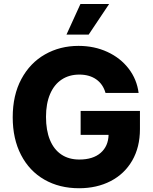

<svg xmlns="http://www.w3.org/2000/svg" viewBox="-20 -951 781 980"><path d="M384.8 -570.3Q333 -570.3 294.7 -544.9Q256.3 -519.5 235.6 -470.9Q214.8 -422.4 214.8 -354.5Q214.8 -285.6 234.9 -236.8Q254.9 -188 293 -162.4Q331.1 -136.7 384.8 -136.7Q454.6 -136.7 493.7 -170.7Q532.7 -204.6 534.2 -262.7H391.6V-384.8H694.3V-292Q694.3 -199.7 654.8 -131.3Q615.2 -63 544.7 -26.6Q474.1 9.8 383.8 9.8Q283.2 9.8 206.5 -34.2Q129.9 -78.1 87.4 -160.2Q44.9 -242.2 44.9 -352.5Q44.9 -465.3 89.1 -547.6Q133.3 -629.9 209.7 -673.3Q286.1 -716.8 380.9 -716.8Q461.4 -716.8 528.1 -686Q594.7 -655.3 636.7 -600.6Q678.7 -545.9 687.5 -476.6H518.6Q505.9 -521.5 471.2 -545.9Q436.5 -570.3 384.8 -570.3ZM390.6 -930.7H537.1L432.6 -774.4H319.3Z"/></svg>

Font: Pretendard ExtraBold
Style: Regular
Weight: 800
Designer: Base glyphs from Inter by Rasmus Andersson; Hangeul glyphs from Noto Sans CJK(Source Han Sans) by Jang Soo-young and Kan
Foundry: Kil Hyung-jin
Version: Version 1.309